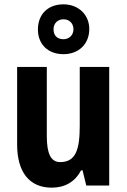

<svg xmlns="http://www.w3.org/2000/svg" viewBox="-20 -856 585 886"><path d="M273 -606C343 -606 392 -653 392 -722C392 -789 341 -836 273 -836C201 -836 155 -790 155 -720C155 -652 201 -606 273 -606ZM273 -675C242 -675 227 -694 227 -721C227 -748 246 -767 273 -767C300 -767 319 -748 319 -721C319 -694 299 -675 273 -675ZM484 -547H348V-275C348 -167 330 -108 258 -108C214 -108 196 -148 196 -228V-547H59V-190C59 -61 116 10 219 10C278 10 326 -16 354 -70H361L378 0H484Z"/></svg>

Font: Noto Sans Hebrew Condensed
Style: Bold
Weight: 700
Width: 3
Designer: Monotype Design Team
Foundry: Monotype Imaging Inc.
Version: Version 2.004